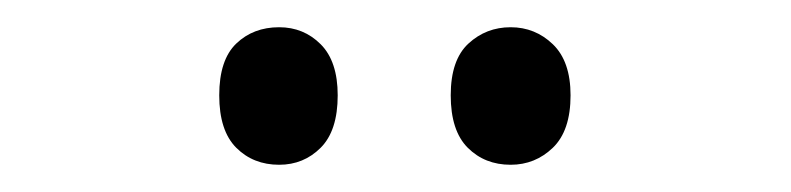

<svg xmlns="http://www.w3.org/2000/svg" viewBox="-20 -742 581 141"><path d="M141 -672Q141 -698 153.5 -710Q166 -722 185 -722Q203 -722 215.5 -709.5Q228 -697 228 -672Q228 -646 215.5 -633.5Q203 -621 185 -621Q166 -621 153.5 -633.5Q141 -646 141 -672ZM311 -672Q311 -698 324 -710Q337 -722 355 -722Q373 -722 386 -709.5Q399 -697 399 -672Q399 -646 386 -633.5Q373 -621 355 -621Q336 -621 323.5 -633.5Q311 -646 311 -672Z"/></svg>

Font: Noto Sans Thai Cond
Style: Regular
Weight: 400
Width: 3
Designer: Monotype Design Team
Foundry: Monotype Imaging Inc.
Version: Version 2.002; ttfautohint (v1.8.4.7-5d5b)